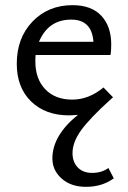

<svg xmlns="http://www.w3.org/2000/svg" viewBox="-20 -441 497 744"><path d="M400 210 421 250Q376 283 313 283Q255 283 219 251Q183 219 183 173Q183 84 282 4Q258 6 247 6Q156 6 100.5 -48Q45 -102 45 -194Q45 -294 106 -357.5Q167 -421 261 -421Q334 -421 372.5 -380Q411 -339 411 -269Q411 -242 408 -228H118Q117 -220 117 -203Q117 -135 155.5 -95Q194 -55 260 -55Q324 -55 381 -102L418 -64Q413 -59 410 -57Q328 17 294.5 63.5Q261 110 261 152Q261 187 281.5 208Q302 229 337 229Q374 229 400 210ZM256 -365Q167 -365 131 -279H342Q336 -365 256 -365Z"/></svg>

Font: EauTest Medium
Style: Regular
Weight: 500
Designer: Christian Thalmann (Catharsis Fonts)
Version: Version 0.001;PS 000.001;hotconv 1.0.88;makeotf.lib2.5.64775